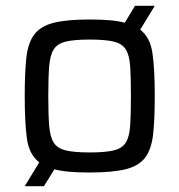

<svg xmlns="http://www.w3.org/2000/svg" viewBox="-20 -585 617 660"><path d="M65 55 115 -27Q80 -54 72.5 -108.5Q65 -163 65 -255Q65 -334 70.5 -385.5Q76 -437 97.5 -466Q119 -495 164 -506.5Q209 -518 288 -518Q327 -518 356.5 -515.5Q386 -513 409 -507L444 -565H512L462 -483Q496 -457 504 -402.5Q512 -348 512 -255Q512 -176 506.5 -124.5Q501 -73 479.5 -44Q458 -15 413 -3.5Q368 8 288 8Q250 8 220 5.5Q190 3 167 -3L131 55ZM288 -61Q342 -61 371 -68Q400 -75 412.5 -95Q425 -115 427.5 -153.5Q430 -192 430 -255Q430 -318 427.5 -356.5Q425 -395 412.5 -415Q400 -435 371 -442Q342 -449 288 -449Q235 -449 206 -442Q177 -435 164.5 -415Q152 -395 149 -356.5Q146 -318 146 -255Q146 -192 149 -153.5Q152 -115 164.5 -95Q177 -75 206 -68Q235 -61 288 -61Z"/></svg>

Font: Saira
Style: Regular
Weight: 400
Designer: Hector Gatti with collaboration of the Omnibus-Type team
Foundry: Omnibus-Type
Version: Version 1.100; ttfautohint (v1.8.3)